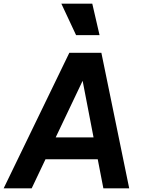

<svg xmlns="http://www.w3.org/2000/svg" viewBox="-47 -1035 779 1055"><path d="M-27 0H127L203 -160H490L521 0H663L510 -745H334ZM259 -280 407 -591 467 -280ZM290 -1015 371 -842H500L460 -1015Z"/></svg>

Font: Mluvka Bold
Style: Italic
Weight: 700
Italic angle: -8°
Designer: Modified by Jiří Krblich, Original typeface by Gumpita Rahayu
Foundry: Gumpita Rahayu & Jiří Krblich
Version: Version 2.000;Glyphs 3.1.1 (3134)